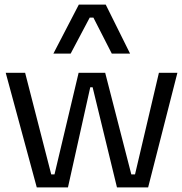

<svg xmlns="http://www.w3.org/2000/svg" viewBox="-20 -816 792 836"><path d="M140.1 0H275.9L373 -436H383.3L489.3 0H625L752.4 -499H671.9L567.9 -56.6H551.8L438 -499H322.3L217.3 -56.6H203.1L89.4 -499H4.9ZM212.4 -582.5H287.6L370.6 -739.3H386.7L466.8 -582.5H546.4L440.4 -795.9H323.2Z"/></svg>

Font: Basic
Style: Regular
Weight: 400
Designer: Magnus Gaarde
Foundry: Magnus Gaarde
Version: Version 1.001